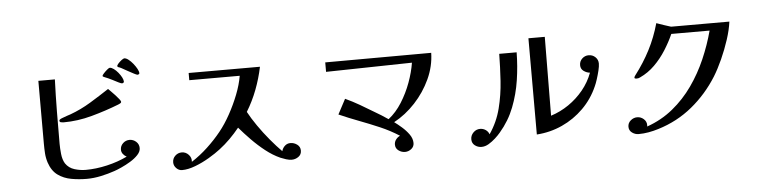

<svg xmlns="http://www.w3.org/2000/svg" viewBox="-47 -1024 5094 1274"><g transform="rotate(-5 2500.0 -387.0)"><path d="M856 -184Q856 -161 835.5 -139Q815 -117 784.5 -98.5Q754 -80 724 -66.5Q694 -53 676 -47Q633 -32 584 -21.5Q535 -11 489 -11Q437 -11 386.5 -20Q336 -29 297 -57Q258 -85 239 -142Q229 -173 227 -205Q225 -237 225 -269V-687H335Q331 -580 330 -472.5Q329 -365 329 -258Q329 -229 333 -190.5Q337 -152 353 -126Q375 -94 412.5 -82.5Q450 -71 487 -71Q556 -71 629.5 -88Q703 -105 765 -135Q751 -142 741 -155Q731 -168 731 -184Q731 -209 749.5 -226.5Q768 -244 793 -244Q818 -244 837 -227Q856 -210 856 -184ZM760 -501Q760 -494 752 -490Q744 -486 739 -484Q652 -450 557 -424Q462 -398 368 -398Q361 -398 351 -400Q341 -402 341 -412Q341 -419 358 -426Q375 -433 393.5 -439Q412 -445 418 -447Q489 -473 554 -512.5Q619 -552 681 -593Q686 -588 699 -575Q712 -562 726 -547Q740 -532 750 -519Q760 -506 760 -501ZM790 -632Q790 -628 785.5 -625Q781 -622 777 -622Q771 -622 753 -631Q735 -640 716 -650Q697 -660 689 -663Q686 -665 677 -668Q668 -671 660 -675Q652 -679 652 -682Q652 -687 663 -699Q674 -711 686.5 -721.5Q699 -732 704 -732Q716 -732 731 -721Q746 -710 759.5 -693.5Q773 -677 781.5 -660.5Q790 -644 790 -632ZM897 -679Q897 -675 892.5 -672.5Q888 -670 884 -670Q879 -670 860 -680Q841 -690 821 -701Q801 -712 794 -716Q788 -719 782.5 -722.5Q777 -726 771 -728Q769 -729 766.5 -729.5Q764 -730 762 -731Q761 -732 758 -734Q755 -736 755 -738Q755 -745 765 -756Q775 -767 787.5 -776.5Q800 -786 806 -786Q818 -786 833.5 -774Q849 -762 863.5 -744Q878 -726 887.5 -708.5Q897 -691 897 -679Z M1920 -74Q1920 -48 1899.5 -33.5Q1879 -19 1855 -19Q1837 -19 1817 -25.5Q1797 -32 1780 -39Q1731 -61 1684 -98Q1637 -135 1594.5 -178.5Q1552 -222 1518 -262Q1488 -225 1454.5 -191.5Q1421 -158 1383 -129Q1352 -105 1306.5 -78Q1261 -51 1212.5 -32.5Q1164 -14 1124 -14Q1102 -14 1085.5 -31Q1069 -48 1069 -70Q1069 -96 1087.5 -113.5Q1106 -131 1131 -131Q1158 -131 1177 -110.5Q1196 -90 1193 -63Q1249 -99 1300 -146.5Q1351 -194 1392 -245Q1430 -292 1464 -353.5Q1498 -415 1523.5 -480Q1549 -545 1559 -604H1223V-652H1698Q1682 -575 1654 -501.5Q1626 -428 1585 -361Q1608 -318 1644 -266Q1680 -214 1721 -165Q1762 -116 1797 -81Q1802 -101 1817.5 -115.5Q1833 -130 1855 -130Q1879 -130 1899.5 -115Q1920 -100 1920 -74Z M2838 -645Q2836 -555 2797 -471Q2758 -387 2694.5 -318.5Q2631 -250 2553 -208Q2575 -192 2602 -168.5Q2629 -145 2649 -117Q2669 -89 2669 -59Q2669 -35 2650 -20Q2631 -5 2608 -5Q2585 -5 2565 -19.5Q2545 -34 2545 -59Q2545 -78 2556.5 -93Q2568 -108 2584 -115Q2523 -154 2456.5 -182.5Q2390 -211 2322.5 -236.5Q2255 -262 2189 -291L2242 -391Q2290 -369 2336.5 -342Q2383 -315 2429 -287Q2452 -274 2474 -260Q2496 -246 2518 -231Q2569 -271 2607 -331.5Q2645 -392 2670 -460Q2695 -528 2705 -591L2132 -580V-643Z M3403 -599Q3402 -507 3388 -414.5Q3374 -322 3340.5 -236Q3307 -150 3245 -78Q3231 -61 3209.5 -41.5Q3188 -22 3164.5 -8Q3141 6 3117 6Q3092 6 3072.5 -9Q3053 -24 3053 -50Q3053 -76 3072 -95Q3091 -114 3117 -114Q3137 -114 3153.5 -103Q3170 -92 3177 -73Q3229 -149 3251.5 -237.5Q3274 -326 3280 -418.5Q3286 -511 3287 -599ZM3940 -477Q3940 -459 3933 -430.5Q3926 -402 3917 -374Q3908 -346 3900 -329Q3864 -247 3801.5 -185Q3739 -123 3659 -86.5Q3579 -50 3489 -44V-685H3598L3594 -160Q3657 -180 3712.5 -218Q3768 -256 3810.5 -308Q3853 -360 3876 -422Q3854 -424 3834.5 -438Q3815 -452 3815 -477Q3815 -503 3833.5 -520.5Q3852 -538 3877 -538Q3903 -538 3921.5 -520.5Q3940 -503 3940 -477Z M4827 -679Q4820 -625 4799 -560.5Q4778 -496 4750 -434Q4722 -372 4693 -325Q4623 -213 4523 -131Q4423 -49 4295 -10Q4263 0 4229.5 6Q4196 12 4162 12Q4139 12 4119 -2.5Q4099 -17 4099 -42Q4099 -67 4118.5 -83.5Q4138 -100 4162 -100Q4186 -100 4205 -83.5Q4224 -67 4224 -42Q4224 -36 4223 -33Q4320 -67 4396 -129Q4472 -191 4529 -272Q4586 -353 4626 -445Q4666 -537 4691 -631H4436Q4413 -579 4379.5 -526Q4346 -473 4302.5 -430Q4259 -387 4205 -362Q4195 -356 4181 -356Q4178 -356 4172.5 -357Q4167 -358 4167 -363Q4167 -367 4169.5 -371Q4172 -375 4174 -378Q4233 -455 4275 -536.5Q4317 -618 4343 -711Q4347 -710 4361.5 -704.5Q4376 -699 4393.5 -693.5Q4411 -688 4424.5 -683.5Q4438 -679 4439 -679Z"/></g></svg>

Font: Kaisei Decol Medium
Style: Regular
Weight: 500
Designer: Font-Kai, 金井和夫
Foundry: KAZUO KANAI
Version: Version 5.003